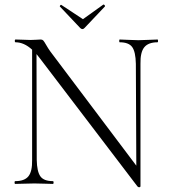

<svg xmlns="http://www.w3.org/2000/svg" viewBox="-20 -796 744 831"><path d="M327 -675 239 -768Q238 -769 240.5 -772.5Q243 -776 245 -775L339 -713L427 -776Q428 -777 430.5 -775.5Q433 -774 434 -771.5Q435 -769 434 -768L346 -675Q337 -665 327 -675ZM662 -625Q664 -625 664 -619Q664 -613 662 -613Q622 -613 604.5 -591.5Q587 -570 588 -520V11Q587 14 583 14.5Q579 15 575 11L153 -543Q148 -550 138 -562L139 -104Q140 -53 155 -32.5Q170 -12 209 -12Q212 -12 212 -6Q212 0 209 0Q199 0 172.5 -1Q146 -2 129 -2Q113 -2 85 -1Q57 0 46 0Q43 0 43 -6Q43 -12 46 -12Q86 -12 103 -33Q120 -54 119 -104V-581Q84 -613 47 -613Q44 -613 44 -619Q44 -625 47 -625Q58 -625 81 -624Q104 -623 112 -623Q123 -623 138 -624Q153 -625 156 -625Q163 -625 167 -621Q171 -617 179.5 -602Q188 -587 198 -573L570 -79L568 -520Q567 -572 552 -592.5Q537 -613 498 -613Q496 -613 496 -619Q496 -625 498 -625Q509 -625 535 -623.5Q561 -622 579 -622Q595 -622 622.5 -623.5Q650 -625 662 -625Z"/></svg>

Font: Cormorant Upright Light
Style: Regular
Weight: 300
Designer: Christian Thalmann (Catharsis Fonts)
Foundry: Catharsis Fonts
Version: Version 3.302;PS 003.302;hotconv 1.0.88;makeotf.lib2.5.64775